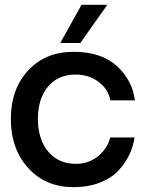

<svg xmlns="http://www.w3.org/2000/svg" viewBox="-20 -770 609 796"><path d="M317.9 -750H424.8L313 -591.8H230ZM285.2 5.9Q168.9 5.9 96.9 -73.5Q24.9 -152.8 24.9 -276.9Q24.9 -399.9 96.4 -477.5Q168 -555.2 285.2 -555.2Q401.4 -555.2 465.6 -495.1Q529.8 -435.1 539.1 -354H437Q430.2 -398.9 389.6 -429.9Q349.1 -460.9 293.9 -460.9Q220.7 -460.9 179 -410.9Q137.2 -360.8 137.2 -276.9Q137.2 -192.9 179.7 -141.8Q222.2 -90.8 294.9 -90.8Q348.1 -90.8 387 -122.8Q425.8 -154.8 437 -200.2H538.1Q532.2 -162.1 515.6 -127.4Q499 -92.8 470 -61.8Q440.9 -30.8 393.1 -12.5Q345.2 5.9 285.2 5.9Z"/></svg>

Font: Oakes Grotesk
Style: Medium
Weight: 500
Designer: Samuel Oakes
Foundry: Samuel Oakes
Version: Version 1.0 | wf-rip DC20170320